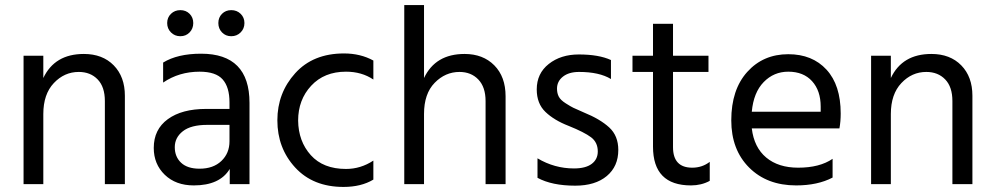

<svg xmlns="http://www.w3.org/2000/svg" viewBox="-20 -727 3926 758"><path d="M473 0H394V-328Q394 -384 365.5 -413.5Q337 -443 291 -443Q234 -443 192.5 -399Q151 -355 151 -277V0H73V-507H151V-419Q196 -514 311 -514Q385 -514 429 -469Q473 -424 473 -349Z M768 -61Q822 -61 854 -91.5Q886 -122 886 -169V-234H798Q734 -234 702 -209Q670 -184 670 -146Q670 -108 695 -84.5Q720 -61 768 -61ZM887 -60Q848 5 745 5Q674 5 630.5 -37Q587 -79 587 -143Q587 -216 642.5 -256.5Q698 -297 794 -297H886V-323Q886 -383 859 -413.5Q832 -444 768 -444Q687 -444 624 -401V-480Q681 -515 774 -515Q965 -515 965 -321V0H887ZM930 -672.5Q945 -658 945 -636Q945 -614 930 -599Q915 -584 893 -584Q871 -584 856.5 -599Q842 -614 842 -636Q842 -658 856.5 -672.5Q871 -687 893 -687Q915 -687 930 -672.5ZM728.5 -672.5Q743 -658 743 -636Q743 -614 728.5 -599Q714 -584 692 -584Q670 -584 655 -599Q640 -614 640 -636Q640 -658 655 -672.5Q670 -687 692 -687Q714 -687 728.5 -672.5Z M1454 -18Q1406 11 1336 11Q1216 11 1145.5 -65.5Q1075 -142 1075 -252Q1075 -360 1145.5 -438Q1216 -516 1338 -516Q1403 -516 1454 -488V-413Q1408 -444 1346 -444Q1260 -444 1208.5 -388.5Q1157 -333 1157 -251Q1158 -169 1207 -114.5Q1256 -60 1346 -60Q1404 -60 1454 -93Z M1976 0H1897V-328Q1897 -383 1868.5 -413Q1840 -443 1794 -443Q1738 -443 1696 -400Q1654 -357 1654 -277V0H1576V-707H1654V-419Q1699 -514 1814 -514Q1887 -514 1931.5 -469Q1976 -424 1976 -347Z M2421 -135Q2421 -70 2375.5 -32Q2330 6 2251 6Q2159 6 2102 -25V-102Q2169 -62 2246 -62Q2292 -62 2316 -80Q2340 -98 2340 -129Q2340 -165 2313.5 -185Q2287 -205 2225 -230Q2168 -252 2133.5 -285Q2099 -318 2099 -374Q2099 -437 2146.5 -474.5Q2194 -512 2265 -512Q2344 -512 2392 -490V-415Q2346 -443 2266 -443Q2226 -443 2202.5 -424.5Q2179 -406 2179 -377Q2179 -359 2186 -345.5Q2193 -332 2213.5 -319Q2234 -306 2243.5 -301.5Q2253 -297 2285 -283Q2349 -257 2385 -224Q2421 -191 2421 -135Z M2782 -13Q2749 5 2708 5Q2558 5 2558 -148V-443H2477V-507H2558V-633H2637V-507H2777V-443H2637V-146Q2637 -65 2713 -65Q2752 -65 2782 -88Z M3267 -26Q3208 5 3123 5Q3008 5 2937.5 -65.5Q2867 -136 2867 -252Q2867 -373 2930 -443Q2993 -513 3092 -513Q3187 -513 3243 -452Q3299 -391 3299 -279Q3299 -247 3294 -220H2948Q2957 -145 3005 -105Q3053 -65 3131 -65Q3216 -65 3267 -100ZM3092 -444Q3035 -444 2995 -403Q2955 -362 2948 -286H3220V-306Q3220 -369 3186 -406.5Q3152 -444 3092 -444Z M3819 0H3740V-328Q3740 -384 3711.5 -413.5Q3683 -443 3637 -443Q3580 -443 3538.5 -399Q3497 -355 3497 -277V0H3419V-507H3497V-419Q3542 -514 3657 -514Q3731 -514 3775 -469Q3819 -424 3819 -349Z"/></svg>

Font: Hind Guntur
Style: Regular
Weight: 400
Designer: Manushi Parikh, Hitesh Malaviya
Foundry: Indian Type Foundry
Version: Version 1.002;PS 1.0;hotconv 1.0.86;makeotf.lib2.5.63406; tt